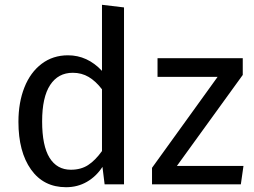

<svg xmlns="http://www.w3.org/2000/svg" viewBox="-20 -770 1062 802"><path d="M498 -739V0H417L408 -73Q382 -33 343 -10.5Q304 12 256 12Q162 12 109.5 -62Q57 -136 57 -261Q57 -342 82 -405Q107 -468 154 -503.5Q201 -539 264 -539Q345 -539 406 -474V-750ZM406 -139V-397Q380 -431 350.5 -448.5Q321 -466 284 -466Q223 -466 189.5 -415Q156 -364 156 -263Q156 -161 187 -111Q218 -61 276 -61Q318 -61 348 -80.5Q378 -100 406 -139ZM994 -457 719 -77H997L986 0H615V-69L889 -449H638V-527H994Z"/></svg>

Font: Fira Sans
Style: Regular
Weight: 400
Designer: bBox Type GmbH & Carrois Corporate GbR & Edenspiekermann AG
Foundry: bBox Type GmbH & Carrois Corporate GbR & Edenspiekermann AG
Version: Version 4.301